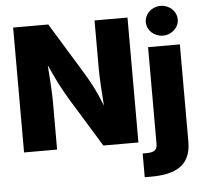

<svg xmlns="http://www.w3.org/2000/svg" viewBox="-62 -844 1184 1114"><g transform="rotate(-5 529.5 -287.0)"><path d="M50.8 0H243.2V-280.8C243.2 -328.1 238.3 -407.7 231.9 -492.2C269.5 -408.7 296.4 -353 340.8 -280.3L512.7 0H716.8V-727.5H524.9V-442.9C524.9 -390.6 530.8 -303.7 536.1 -230C505.4 -311 475.6 -366.2 440.9 -423.8L255.4 -727.5H50.8ZM820.8 -545.9V17.1C820.8 50.8 805.7 65.9 757.8 65.9H735.8V204.1H773.9C913.6 204.1 1006.3 160.2 1005.9 20.5V-545.9ZM913.1 -605C964.4 -605 1006.3 -643.6 1006.3 -691.4C1006.3 -739.7 964.4 -778.3 913.1 -778.3C861.8 -778.3 820.3 -739.7 820.3 -691.4C820.3 -643.6 861.8 -605 913.1 -605Z"/></g></svg>

Font: Raveo ExtraBold
Style: Regular
Weight: 800
Designer: Jakub Foglar, Rasmus Andersson (Inter)
Foundry: Jakubfoglar.com
Version: Version 1.100;Glyphs 3.2.3 (3260)